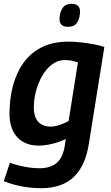

<svg xmlns="http://www.w3.org/2000/svg" viewBox="-29 -770 584 1010"><path d="M-9 183 23 86Q58 99 99.5 107Q141 115 179 115Q236 115 269.5 87Q303 59 313 -10L317 -39Q286 -23 246 -13.5Q206 -4 177 -4Q101 -4 61 -49Q21 -94 21 -171Q21 -249 39 -318Q57 -387 94.5 -439.5Q132 -492 191 -521.5Q250 -551 332 -551Q362 -551 398 -547Q434 -543 467 -536.5Q500 -530 520 -523L439 -17Q421 102 359 161Q297 220 187 220Q134 220 83.5 210Q33 200 -9 183ZM381 -442Q368 -446 352 -450Q336 -454 312 -454Q276 -454 246 -432Q216 -410 194.5 -373.5Q173 -337 161 -293Q149 -249 149 -205Q149 -153 173 -128.5Q197 -104 236 -104Q258 -104 285.5 -113Q313 -122 332 -134ZM329 -629Q284 -629 284 -669Q284 -700 298.5 -725Q313 -750 347 -750Q392 -750 392 -709Q392 -678 378 -653.5Q364 -629 329 -629Z"/></svg>

Font: Georama SemiBold
Style: Italic
Weight: 600
Italic angle: -9°
Designer: Jean-Baptiste Levee
Foundry: Production Type
Version: Version 1.000